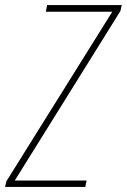

<svg xmlns="http://www.w3.org/2000/svg" viewBox="-52 -734 498 754"><path d="M-32 0H283L288 -25H6L421 -691L426 -714H133L128 -688H389L-27 -22Z"/></svg>

Font: Noto Sans Condensed Thin
Style: Italic
Weight: 100
Width: 3
Italic angle: -12°
Designer: Monotype Design Team
Foundry: Monotype Imaging Inc.
Version: Version 2.013